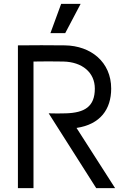

<svg xmlns="http://www.w3.org/2000/svg" viewBox="-20 -966 643 986"><path d="M152 0V-650C202 -651 254 -651 305 -650C402 -648 467 -594 467 -511C467 -418 414 -387 319 -384C290 -383 260 -383 230 -384L474 0H571L373 -309C495 -327 551 -405 551 -511C551 -648 446 -731 314 -733C233 -734 153 -734 72 -733V0ZM239 -796H315L394 -946H294Z"/></svg>

Font: Kreadon Medium
Style: Regular
Weight: 500
Designer: kohakuno
Foundry: StudioGnu
Version: Version 1.000;Glyphs 3.1.2 (3151)